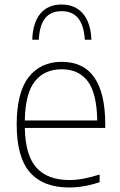

<svg xmlns="http://www.w3.org/2000/svg" viewBox="-20 -822 532 851"><path d="M446.5 -255H90Q92.5 -132 142.2 -78Q192 -24 288 -24Q345 -24 421.5 -48.5V-14.5Q351.5 9 286 9Q172 9 113 -57.8Q54 -124.5 54 -270Q54 -412 107 -480Q160 -548 253.5 -548Q446.5 -548 446.5 -270ZM90 -288H411Q409 -408.5 369 -461.8Q329 -515 253.5 -515Q177 -515 134.5 -461.5Q92 -408 90 -288ZM253 -802Q313.5 -802 348 -761.2Q382.5 -720.5 385 -646H356Q352 -709 326.8 -740.8Q301.5 -772.5 253 -772.5Q204.5 -772.5 179.8 -740.8Q155 -709 152 -646H123Q125.5 -721.5 159 -761.8Q192.5 -802 253 -802Z"/></svg>

Font: Encode Sans Thin
Style: Regular
Weight: 250
Designer: Multiple Designers
Foundry: Impallari Type
Version: Version 2.000